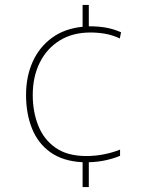

<svg xmlns="http://www.w3.org/2000/svg" viewBox="-20 -744 610 774"><path d="M338 -638Q378 -638 408 -632.5Q438 -627 468 -614L463 -589Q433 -603 403.5 -608Q374 -613 345 -613Q273 -613 221 -581Q169 -549 140.5 -492Q112 -435 112 -361Q112 -293 134.5 -237Q157 -181 204.5 -148Q252 -115 328 -115Q364 -115 399.5 -122Q435 -129 464 -141V-116Q441 -106 408.5 -98.5Q376 -91 338 -90V10H313V-90Q234 -94 183.5 -130Q133 -166 109 -226Q85 -286 85 -361Q85 -436 112 -495.5Q139 -555 190 -592Q241 -629 313 -636V-724H338Z"/></svg>

Font: Noto Sans Syriac Western Thin
Style: Regular
Weight: 100
Designer: Patrick Giasson and the Monotype Design Team
Foundry: Monotype Imaging Inc.
Version: Version 3.000; ttfautohint (v1.8.4.7-5d5b)